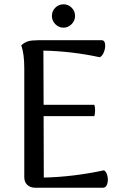

<svg xmlns="http://www.w3.org/2000/svg" viewBox="-20 -883 580 903"><path d="M278.8 -752.9Q256.3 -752.9 240.2 -769.3Q224.1 -785.6 224.1 -808.1Q224.1 -831.1 240.2 -846.9Q256.3 -862.8 278.8 -862.8Q300.8 -862.8 316.9 -846.9Q333 -831.1 333 -808.1Q333 -785.6 316.7 -769.3Q300.3 -752.9 278.8 -752.9ZM469.2 -82Q481 -74.7 485.4 -54.7Q489.7 -34.7 484.1 -17.3Q478.5 0 463.9 0H147Q123 0 108.6 -13.2Q94.2 -26.4 94.2 -49.8V-562Q94.2 -629.4 80.1 -669.9Q95.7 -684.1 112.5 -689Q129.4 -693.8 159.2 -693.8H459Q471.7 -693.8 474.1 -676.3Q476.6 -658.7 469 -638.9Q461.4 -619.1 449.2 -613.8Q318.4 -642.1 184.1 -645L185.1 -390.1H423.8Q430.7 -364.7 423.8 -336.9H185.1L186 -47.9Q322.8 -50.8 469.2 -82Z"/></svg>

Font: Arima Madurai Medium
Style: Regular
Weight: 500
Designer: Joana Correia and Natanael Gama
Foundry: NDISCOVER
Version: Version 1.019;PS 001.019;hotconv 1.0.88;makeotf.lib2.5.64775